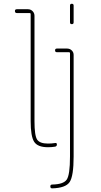

<svg xmlns="http://www.w3.org/2000/svg" viewBox="-20 -780 540 1030"><path d="M355.5 -660.2V-750Q355.5 -759.8 365.2 -759.8Q375 -759.8 375 -750V-660.2Q375 -650.4 365.2 -650.4Q355.5 -650.4 355.5 -660.2ZM285.2 -500Q275.4 -500 275.4 -509.8Q275.4 -519.5 285.2 -519.5H339.8Q354.5 -519.5 364.7 -509.8Q375 -500 375 -485.4V59.6Q375 165 353.5 196.8Q332 228.5 259.8 230.5Q250 230.5 250 220.2Q250 210 259.8 210Q320.3 209 337.9 183.6Q355.5 158.2 355.5 59.6V-495.1Q355.5 -500 349.6 -500ZM70.3 -710Q60.5 -710 60.1 -720.2Q59.6 -730.5 70.3 -730.5H129.9Q144.5 -730.5 154.8 -720.2Q165 -710 165 -695.3V-129.9Q165 -52.7 179.2 -31.2Q193.4 -9.8 237.3 -9.8Q256.8 -9.8 275.4 -12.7Q285.2 -14.6 285.2 -4.9Q285.2 4.9 275.4 6.8Q257.8 9.8 237.3 9.8Q181.6 9.8 163.1 -19.5Q144.5 -48.8 144.5 -129.9V-705.1Q144.5 -710 139.6 -710Z"/></svg>

Font: Rounded-X Mgen+ 1m thin
Style: Regular
Weight: 100
Designer: [Source Han Sans]
Ryoko NISHIZUKA  (kana & ideographs); Paul D. Hunt (Latin, Greek & Cyrillic); Wenlong ZHANG  (bopomofo
Version: Version 1.059.20150602